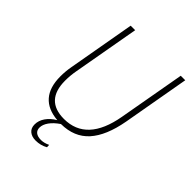

<svg xmlns="http://www.w3.org/2000/svg" viewBox="-246 -830 1147 1147"><g transform="rotate(45 327.5 -256.5)"><path d="M638 -700 563 -276Q537 -133 473 -62Q409 9 298 10Q261 35 241.5 62.5Q222 90 222 116Q222 138 237 150Q252 162 281 162Q306 162 336 148L337 167Q302 187 260 187Q228 187 208 170.5Q188 154 188 123Q188 90 208.5 60.5Q229 31 266 9Q181 2 137.5 -47.5Q94 -97 94 -189Q94 -233 102 -276L177 -700H215L140 -278Q132 -235 132 -191Q132 -24 289 -24Q480 -24 525 -278L600 -700Z"/></g></svg>

Font: Sarabun Thin
Style: Italic
Weight: 250
Italic angle: -10°
Designer: Suppakit Chalermlarp | Katatrad Co.,Ltd.
Foundry: Cadson Demak Co.,Ltd.
Version: Version 1.000; ttfautohint (v1.6)